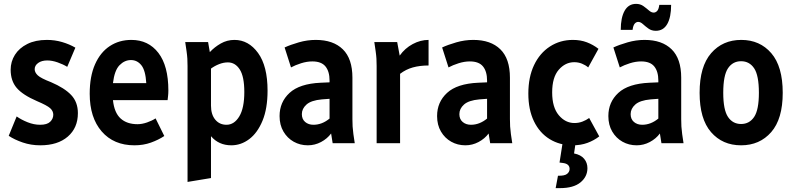

<svg xmlns="http://www.w3.org/2000/svg" viewBox="-20 -739 4093 991"><path d="M25 -38 66 -138Q90 -121 122.5 -108Q155 -95 187 -95Q223 -95 239 -110.5Q255 -126 255 -147Q255 -166 239 -180.5Q223 -195 171 -217Q97 -249 66 -285.5Q35 -322 35 -379Q35 -421 57 -456Q79 -491 121 -512Q163 -533 222 -533Q263 -533 300.5 -522Q338 -511 369 -493L327 -394Q306 -407 277.5 -417Q249 -427 224 -427Q195 -427 177 -414Q159 -401 159 -382Q159 -365 175 -350Q191 -335 243 -315Q313 -285 347.5 -248.5Q382 -212 382 -155Q382 -79 330 -34Q278 11 188 11Q140 11 97.5 -3.5Q55 -18 25 -38Z M443 -255Q443 -345 470.5 -407Q498 -469 546.5 -501Q595 -533 658 -533Q746 -533 797.5 -466Q849 -399 849 -272Q849 -257 847.5 -244Q846 -231 845 -222H563Q570 -157 602.5 -127.5Q635 -98 690 -98Q713 -98 739 -107Q765 -116 783 -128L828 -37Q798 -17 759 -3Q720 11 674 11Q567 11 505 -60.5Q443 -132 443 -255ZM656 -429Q623 -429 597 -402.5Q571 -376 563 -310H735Q731 -376 709.5 -402.5Q688 -429 656 -429Z M936 -522H1054L1063 -470Q1087 -496 1119.5 -514.5Q1152 -533 1190 -533Q1263 -533 1312 -465.5Q1361 -398 1361 -271Q1361 -179 1335 -116Q1309 -53 1266.5 -21Q1224 11 1174 11Q1109 11 1069 -36V180L948 200V-398Q948 -419 947 -436Q946 -453 943 -474ZM1069 -194Q1069 -148 1091 -121.5Q1113 -95 1149 -95Q1189 -95 1215 -138Q1241 -181 1241 -264Q1241 -344 1217.5 -380.5Q1194 -417 1156 -417Q1134 -417 1111 -408Q1088 -399 1069 -385Z M1423 -140Q1423 -212 1474.5 -259.5Q1526 -307 1635 -312L1681 -314V-323Q1681 -370 1660 -396Q1639 -422 1592 -422Q1564 -422 1534 -412.5Q1504 -403 1482 -391L1449 -494Q1479 -508 1522.5 -520.5Q1566 -533 1610 -533Q1700 -533 1749.5 -484.5Q1799 -436 1799 -338V-124Q1799 -103 1800 -86Q1801 -69 1804 -47L1811 0H1697L1689 -50Q1669 -23 1637 -6Q1605 11 1569 11Q1529 11 1496 -7.5Q1463 -26 1443 -60Q1423 -94 1423 -140ZM1538 -150Q1538 -124 1555 -109.5Q1572 -95 1598 -95Q1642 -95 1681 -127V-229L1641 -226Q1586 -221 1562 -199.5Q1538 -178 1538 -150Z M1912 -522H2030L2043 -452Q2070 -490 2110 -511.5Q2150 -533 2192 -533V-401Q2147 -401 2111 -391Q2075 -381 2045 -358V0H1924V-398Q1924 -419 1923 -436Q1922 -453 1919 -474Z M2236 -140Q2236 -212 2287.5 -259.5Q2339 -307 2448 -312L2494 -314V-323Q2494 -370 2473 -396Q2452 -422 2405 -422Q2377 -422 2347 -412.5Q2317 -403 2295 -391L2262 -494Q2292 -508 2335.5 -520.5Q2379 -533 2423 -533Q2513 -533 2562.5 -484.5Q2612 -436 2612 -338V-124Q2612 -103 2613 -86Q2614 -69 2617 -47L2624 0H2510L2502 -50Q2482 -23 2450 -6Q2418 11 2382 11Q2342 11 2309 -7.5Q2276 -26 2256 -60Q2236 -94 2236 -140ZM2351 -150Q2351 -124 2368 -109.5Q2385 -95 2411 -95Q2455 -95 2494 -127V-229L2454 -226Q2399 -221 2375 -199.5Q2351 -178 2351 -150Z M2707 -256Q2707 -341 2736.5 -403Q2766 -465 2818.5 -499Q2871 -533 2937 -533Q2977 -533 3009.5 -520.5Q3042 -508 3069 -487L3016 -391Q3002 -403 2983.5 -410.5Q2965 -418 2944 -418Q2898 -418 2864 -379Q2830 -340 2830 -262Q2830 -185 2864 -144.5Q2898 -104 2945 -104Q2967 -104 2986.5 -111.5Q3006 -119 3021 -130L3073 -35Q3046 -14 3012 -1.5Q2978 11 2936 11Q2869 11 2817 -21Q2765 -53 2736 -113Q2707 -173 2707 -256ZM2848 232 2860 168Q2894 169 2907 158.5Q2920 148 2920 133Q2920 106 2884 102L2868 100L2886 -15L2952 -9L2943 53Q2978 60 2995 80.5Q3012 101 3012 129Q3012 173 2976 202.5Q2940 232 2870 232Z M3120 -140Q3120 -212 3171.5 -259.5Q3223 -307 3332 -312L3378 -314V-323Q3378 -370 3357 -396Q3336 -422 3289 -422Q3261 -422 3231 -412.5Q3201 -403 3179 -391L3146 -494Q3176 -508 3219.5 -520.5Q3263 -533 3307 -533Q3397 -533 3446.5 -484.5Q3496 -436 3496 -338V-124Q3496 -103 3497 -86Q3498 -69 3501 -47L3508 0H3394L3386 -50Q3366 -23 3334 -6Q3302 11 3266 11Q3226 11 3193 -7.5Q3160 -26 3140 -60Q3120 -94 3120 -140ZM3235 -150Q3235 -124 3252 -109.5Q3269 -95 3295 -95Q3339 -95 3378 -127V-229L3338 -226Q3283 -221 3259 -199.5Q3235 -178 3235 -150ZM3184 -585Q3184 -648 3204 -683.5Q3224 -719 3263 -719Q3285 -719 3301 -707.5Q3317 -696 3329.5 -685Q3342 -674 3354 -674Q3364 -674 3372 -682.5Q3380 -691 3383 -714H3444Q3444 -650 3424 -615Q3404 -580 3365 -580Q3343 -580 3327 -591.5Q3311 -603 3298.5 -614.5Q3286 -626 3274 -626Q3264 -626 3256 -617Q3248 -608 3245 -585Z M3591 -260Q3591 -396 3650.5 -464.5Q3710 -533 3806 -533Q3902 -533 3961 -464.5Q4020 -396 4020 -260Q4020 -125 3960.5 -57Q3901 11 3805 11Q3709 11 3650 -57Q3591 -125 3591 -260ZM3713 -260Q3713 -172 3737.5 -135.5Q3762 -99 3805 -99Q3848 -99 3872.5 -135.5Q3897 -172 3897 -260Q3897 -350 3872.5 -386.5Q3848 -423 3805 -423Q3762 -423 3737.5 -386.5Q3713 -350 3713 -260Z"/></svg>

Font: Radio Canada Condensed SemiBold
Style: Regular
Weight: 600
Width: 3
Designer: Charles Daoud, Etienne Aubert Bonn, Alexandre Saumier Demers, Jacques Le Bailly
Foundry: Radio-Canada
Version: Version 2.104; ttfautohint (v1.8.4.7-5d5b);gftools[0.9.28.de